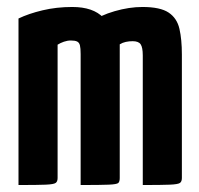

<svg xmlns="http://www.w3.org/2000/svg" viewBox="-20 -530 570 550"><path d="M33 0V-477Q62 -491 102 -500.5Q142 -510 187 -510Q247 -510 276 -479.5Q305 -449 314 -392Q323 -335 323 -255V-20Q323 -10 317.5 -6Q312 -2 288.5 -1Q265 0 211 0V-375Q211 -392 209 -400Q207 -408 201 -411Q195 -414 183 -414Q173 -414 163 -410.5Q153 -407 145 -402V-20Q145 -10 139.5 -6Q134 -2 111 -1Q88 0 33 0ZM211 0V-421Q211 -446 239 -466Q267 -486 308.5 -498Q350 -510 388 -510Q439 -510 463 -494Q487 -478 494 -447.5Q501 -417 501 -374V-20Q501 -10 495.5 -6Q490 -2 466.5 -1Q443 0 389 0V-371Q389 -394 383 -403Q377 -412 360 -412Q350 -412 340.5 -410Q331 -408 323 -403V-20Q323 -10 319 -6Q315 -2 291.5 -1Q268 0 211 0Z"/></svg>

Font: Yanone Kaffeesatz
Style: Bold
Weight: 700
Designer: Yanone (Cyrillic: Daniel Pouzeot, Huerta Tipografica, and Cyreal)
Foundry: Yanone
Version: Version 2.003